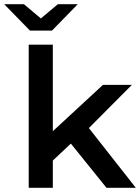

<svg xmlns="http://www.w3.org/2000/svg" viewBox="-61 -896 668 916"><path d="M277 -211 191 -130V0H76V-683H191V-270L430 -491H568L363 -285L587 0H447ZM310 -876 187 -750H82L-41 -876H53L134 -808L215 -876Z"/></svg>

Font: Montserrat Ace
Style: Bold
Weight: 600
Designer: Julieta Ulanovsky
Foundry: Julieta Ulanovsky
Version: Version 1